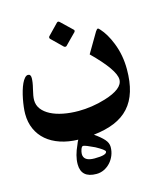

<svg xmlns="http://www.w3.org/2000/svg" viewBox="-129 -660 960 1100"><g transform="rotate(-15 351.0 -110.0)"><path d="M391.6 230Q391.6 219.7 338.9 190.9Q312.5 178.2 295.9 171.6Q279.3 165 272.9 165Q268.6 165 265.1 169.7Q261.7 174.3 259.3 181.2Q256.8 188 255.4 195.3Q253.9 202.6 253.9 208Q253.9 251.5 318.4 251.5Q391.6 251.5 391.6 230ZM395 -490.7Q397 -488.8 397 -485.8Q397 -481.9 394.5 -478Q379.4 -462.9 362.1 -445.3Q344.7 -427.7 330.1 -412.6Q326.7 -409.7 322.8 -409.7Q318.8 -409.7 314.5 -412.6L249 -476.6Q246.1 -480.5 246.1 -483.9Q246.1 -489.7 250.5 -493.2L310.5 -555.2Q314.5 -559.6 318.8 -559.6Q322.8 -559.6 327.6 -555.2ZM629.4 -194.3Q629.4 -120.1 612.5 -64.7Q595.7 -9.3 561 29.1Q526.4 67.4 473.6 89.4Q420.9 111.3 349.6 119.1Q386.7 145 405.5 166.3Q424.3 187.5 424.3 211.4Q424.3 237.8 414.8 261.2Q405.3 284.7 389.2 302.2Q373 319.8 351.8 330.1Q330.6 340.3 306.6 340.3Q215.8 340.3 215.8 258.8Q215.8 233.4 222.9 206.3Q230 179.2 243.7 149.9Q246.6 142.1 249.5 135.5Q252.4 128.9 255.9 123.5Q197.8 122.1 150.4 106.2Q103 90.3 69.6 61.8Q36.1 33.2 18.1 -7.1Q0 -47.4 0 -97.2Q0 -115.7 2.7 -138.4Q5.4 -161.1 10 -184.8Q14.6 -208.5 21.2 -231Q27.8 -253.4 35.9 -270.8Q43.9 -288.1 53.5 -298.8Q63 -309.6 73.2 -309.6Q89.8 -309.6 89.8 -286.6Q89.8 -276.4 87.6 -260.7Q85.4 -245.1 80.1 -224.1Q69.8 -183.1 69.8 -160.6Q69.8 -130.4 87.6 -106.9Q105.5 -83.5 136.7 -67.4Q168 -51.3 210.2 -43Q252.4 -34.7 301.3 -34.7Q339.4 -34.7 380.4 -40.8Q421.4 -46.9 460.9 -59.1Q515.6 -75.7 544.2 -98.1Q572.8 -120.6 572.8 -148.9Q572.8 -205.6 445.3 -331.5L514.6 -449.2Q518.1 -455.1 522 -458.7Q525.9 -462.4 528.3 -462.4Q530.8 -462.4 534.4 -459.2Q538.1 -456.1 542 -451.2Q557.6 -434.1 572.5 -409.2Q587.4 -384.3 600.1 -352.1Q615.2 -314 622.3 -274.9Q629.4 -235.8 629.4 -194.3Z"/></g></svg>

Font: XB Zar
Style: Bold
Weight: 700
Designer: Behnam
Foundry: Irmug
Version: Version 8.005 2009